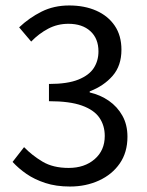

<svg xmlns="http://www.w3.org/2000/svg" viewBox="-20 -670 537 702"><path d="M236 12Q185 12 145.5 -1Q106 -14 77 -34Q48 -54 26 -78L68 -132Q97 -102 135.5 -79Q174 -56 231 -56Q289 -56 326 -88Q363 -120 363 -173Q363 -211 343.5 -239.5Q324 -268 279.5 -284Q235 -300 159 -300V-363Q227 -363 266.5 -379Q306 -395 323 -421.5Q340 -448 340 -482Q340 -529 310.5 -556Q281 -583 230 -583Q190 -583 156 -565Q122 -547 94 -518L50 -570Q87 -605 132 -627.5Q177 -650 233 -650Q289 -650 332 -631Q375 -612 399.5 -576Q424 -540 424 -488Q424 -430 392 -393Q360 -356 308 -336V-332Q347 -323 378 -301.5Q409 -280 427.5 -247Q446 -214 446 -170Q446 -113 418 -72.5Q390 -32 342 -10Q294 12 236 12Z"/></svg>

Font: Source Sans 3 ExtraLight
Style: Regular
Weight: 400
Version: Version 3.052;hotconv 1.1.0;makeotfexe 2.6.0